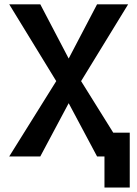

<svg xmlns="http://www.w3.org/2000/svg" viewBox="-20 -713 626 875"><path d="M456.1 141.6V0H422.4L293 -242.7L163.6 0H22L236.3 -343.3L22 -693.4H163.6L293 -446.3L422.4 -693.4H564L349.6 -343.3L496.1 -108.4H571.3V141.6Z"/></svg>

Font: Cascadia Mono NF SemiBold
Style: Regular
Weight: 600
Monospace: yes
Designer: Aaron Bell
Foundry: Saja Typeworks
Version: Version 2404.023; ttfautohint (v1.8.4)